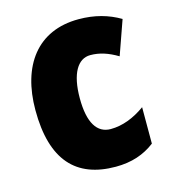

<svg xmlns="http://www.w3.org/2000/svg" viewBox="-91 -638 646 723"><g transform="rotate(-15 232.5 -276.5)"><path d="M273 10C335 10 384 -7 426 -39V-181C383 -150 337 -132 291 -132C238 -132 208 -178 208 -274C208 -370 239 -421 288 -421C324 -421 357 -410 394 -388L441 -521C395 -548 343 -563 280 -563C119 -563 35 -447 35 -274C35 -78 119 10 273 10Z"/></g></svg>

Font: Noto Sans Sinhala Condensed Black
Style: Regular
Weight: 900
Width: 3
Designer: Jelle Bosma - Monotype Design Team
Foundry: Monotype Imaging Inc.
Version: Version 2.006